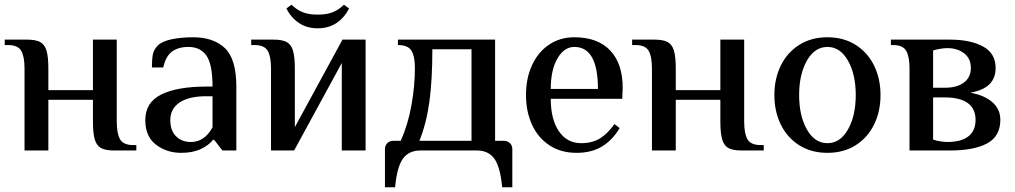

<svg xmlns="http://www.w3.org/2000/svg" viewBox="-20 -638 4303 814"><path d="M84 -347Q84 -398 70 -422.5Q56 -447 14 -447H0V-470H95Q131 -470 150 -460Q169 -450 177 -424Q185 -398 185 -347V-256H374V-470H475V-123Q475 -72 489 -47.5Q503 -23 545 -23H558V0H464Q428 0 409 -10Q390 -20 382 -46Q374 -72 374 -123V-215H185V0H84Z M596 -129Q596 -204 664 -237.5Q732 -271 855 -271H881Q881 -366 855 -402.5Q829 -439 779 -439Q736 -439 709.5 -419.5Q683 -400 672 -352H624Q624 -386 628 -407Q632 -428 649 -445Q667 -463 707.5 -471.5Q748 -480 799 -480Q885 -480 933.5 -434Q982 -388 982 -270V0H923L888 -45H883Q865 -22 831 -6Q797 10 748 10Q687 10 641.5 -24.5Q596 -59 596 -129ZM881 -98V-230H855Q781 -230 741.5 -203.5Q702 -177 702 -129Q702 -84 726.5 -60Q751 -36 789 -36Q847 -36 881 -98Z M1129 -347Q1129 -398 1115 -422.5Q1101 -447 1059 -447H1045V-470H1140Q1176 -470 1195 -460Q1214 -450 1222 -424Q1230 -398 1230 -347V-99L1432 -470H1530V0H1429V-371L1227 0H1129ZM1194 -602 1216 -618Q1236 -598 1261.5 -587Q1287 -576 1327 -576Q1367 -576 1392.5 -587Q1418 -598 1438 -618L1460 -602Q1440 -563 1406.5 -540.5Q1373 -518 1327 -518Q1281 -518 1247.5 -540.5Q1214 -563 1194 -602Z M1612 -6Q1612 -21 1622 -31Q1632 -41 1647 -41H1679Q1710 -111 1724.5 -192.5Q1739 -274 1739 -350Q1739 -399 1724.5 -423Q1710 -447 1667 -447V-470H2079V-41H2117Q2132 -41 2142 -31Q2152 -21 2152 -6V156H2109Q2101 70 2076 35Q2051 0 2002 0H1762Q1713 0 1688 35Q1663 70 1655 156H1612ZM1979 -41V-429H1813Q1813 -299 1800.5 -207Q1788 -115 1758 -41Z M2210 -235Q2210 -306 2235.5 -361.5Q2261 -417 2307.5 -448.5Q2354 -480 2415 -480Q2514 -480 2567 -424Q2620 -368 2620 -265L2618 -219H2315Q2315 -132 2349.5 -81.5Q2384 -31 2444 -31Q2491 -31 2524 -51.5Q2557 -72 2585 -112L2607 -95Q2576 -43 2531.5 -16.5Q2487 10 2425 10Q2357 10 2308.5 -22.5Q2260 -55 2235 -110.5Q2210 -166 2210 -235ZM2515 -261Q2515 -439 2415 -439Q2372 -439 2343.5 -390.5Q2315 -342 2315 -261Z M2744 -347Q2744 -398 2730 -422.5Q2716 -447 2674 -447H2660V-470H2755Q2791 -470 2810 -460Q2829 -450 2837 -424Q2845 -398 2845 -347V-256H3034V-470H3135V-123Q3135 -72 3149 -47.5Q3163 -23 3205 -23H3218V0H3124Q3088 0 3069 -10Q3050 -20 3042 -46Q3034 -72 3034 -123V-215H2845V0H2744Z M3263 -235Q3263 -304 3290 -359.5Q3317 -415 3368 -447.5Q3419 -480 3488 -480Q3557 -480 3608 -447.5Q3659 -415 3686 -359.5Q3713 -304 3713 -235Q3713 -166 3686 -110.5Q3659 -55 3608 -22.5Q3557 10 3488 10Q3419 10 3368 -22.5Q3317 -55 3290 -110.5Q3263 -166 3263 -235ZM3608 -235Q3608 -323 3575 -381Q3542 -439 3488 -439Q3434 -439 3401 -381Q3368 -323 3368 -235Q3368 -147 3401 -89Q3434 -31 3488 -31Q3542 -31 3575 -89Q3608 -147 3608 -235Z M3836 -347Q3836 -398 3822 -422.5Q3808 -447 3766 -447H3757V-470H4008Q4094 -470 4147.5 -441Q4201 -412 4201 -350Q4201 -307 4175 -281Q4149 -255 4094 -245Q4154 -234 4187.5 -204.5Q4221 -175 4221 -130Q4221 -60 4165 -30Q4109 0 4008 0H3836ZM3986 -266Q4037 -266 4066.5 -288Q4096 -310 4096 -350Q4096 -390 4067.5 -412Q4039 -434 3996 -434Q3983 -434 3965.5 -431Q3948 -428 3936 -424V-266ZM4116 -130Q4116 -177 4083 -201Q4050 -225 3986 -225H3936V-46Q3948 -42 3965.5 -39Q3983 -36 3996 -36Q4054 -36 4085 -59.5Q4116 -83 4116 -130Z"/></svg>

Font: El Messiri Medium
Style: Regular
Weight: 500
Designer: Mohamed Gaber
Foundry: Kief Type Foundry
Version: Version 2.007